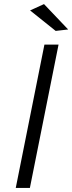

<svg xmlns="http://www.w3.org/2000/svg" viewBox="-20 -918 353 938"><path d="M266 -700 126 0H57L197 -700ZM195 -898 313 -774 252 -767 127 -867Z"/></svg>

Font: Gontserrat Light
Style: Italic
Weight: 300
Italic angle: -11.3°
Designer: Julieta Ulanovsky
Foundry: Julieta Ulanovsky
Version: Version 6.001